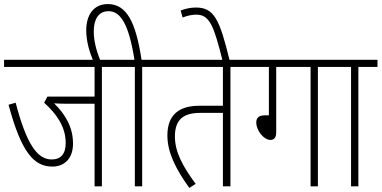

<svg xmlns="http://www.w3.org/2000/svg" viewBox="-20 -916 1876 944"><path d="M481 -587H575V-622H0V-587H445V-441H213L197 -411C257 -357 303 -294 303 -213C303 -159 279 -132 234 -132C161 -132 109 -213 57 -411L22 -401C86 -162 149 -97 238 -97C292 -97 339 -132 339 -210C339 -290 302 -353 246 -408C262 -407 282 -406 301 -406H445V0H481Z M679 -587H773V-622H676C648 -805 604 -896 510 -896C440 -896 404 -842 404 -767C404 -713 420 -660 439 -615H475C454 -664 441 -715 441 -761C441 -820 463 -861 514 -861C574 -861 614 -794 641 -622H562V-587H643V0H679Z M1113 -587H1207V-622H760V-587H1076V-396H960C862 -396 803 -353 803 -250C803 -165 846 -82 911 8L942 -12C877 -100 840 -170 840 -245C840 -331 885 -361 965 -361H1076V0H1113Z M1075 -615H1110C1060 -821 1033 -879 943 -879C916 -879 890 -873 868 -864L878 -830C901 -839 924 -844 945 -844C1012 -844 1032 -786 1075 -615Z M1338 -587H1507V0H1543V-587H1638V-622H1194V-587H1302V-349H1282C1251 -349 1240 -335 1240 -314C1240 -274 1277 -228 1310 -228C1327 -228 1338 -239 1338 -265Z M1742 -587H1836V-622H1625V-587H1706V0H1742Z"/></svg>

Font: Noto Sans Devanagari Condensed ExtraLight
Style: Regular
Weight: 200
Width: 3
Designer: Jelle Bosma - Monotype Design Team
Foundry: Monotype Imaging Inc.
Version: Version 2.004